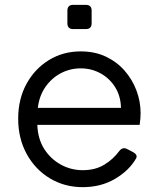

<svg xmlns="http://www.w3.org/2000/svg" viewBox="-20 -760 655 792"><path d="M321 12Q246 12 185.5 -24.5Q125 -61 90 -125Q55 -189 55 -270Q55 -351 89 -413.5Q123 -476 181.5 -512Q240 -548 313 -548Q371 -548 416.5 -526.5Q462 -505 494 -468.5Q526 -432 543 -386.5Q560 -341 560 -293Q560 -283 559 -270.5Q558 -258 556 -245H134Q136 -187 162.5 -145.5Q189 -104 231 -81Q273 -58 321 -58Q373 -58 410 -80.5Q447 -103 472 -137Q486 -155 505 -145L528 -133Q550 -121 541 -106Q513 -57 455 -22.5Q397 12 321 12ZM313 -478Q269 -478 231 -458Q193 -438 167.5 -401.5Q142 -365 136 -315H479Q478 -363 455.5 -399.5Q433 -436 395.5 -457Q358 -478 313 -478ZM282 -640Q258 -640 258 -664V-716Q258 -740 282 -740H334Q358 -740 358 -716V-664Q358 -640 334 -640Z"/></svg>

Font: Pitagon Sans Text
Style: Regular
Weight: 400
Designer: Travis Tran
Foundry: Pitagon
Version: Version 1.001; ttfautohint (v1.8.4.7-5d5b);gftools[0.9.26]